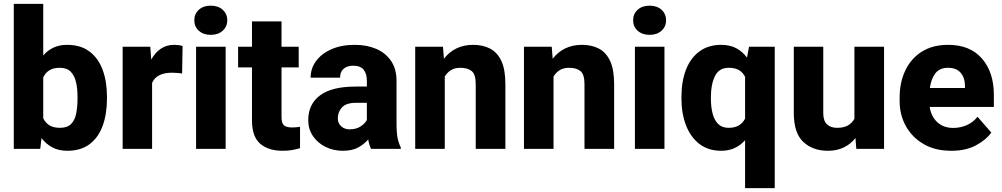

<svg xmlns="http://www.w3.org/2000/svg" viewBox="-20 -770 5183 993"><path d="M533.2 -270V-259.8Q533.2 -180.2 511 -119.4Q488.8 -58.6 443.4 -24.4Q397.9 9.8 328.1 9.8Q283.7 9.8 251 -7.6Q218.3 -24.9 194.8 -55.7L188 0H51.3V-750H203.6V-483.4Q226.1 -509.3 256.6 -523.7Q287.1 -538.1 327.1 -538.1Q397.5 -538.1 443.1 -503.4Q488.8 -468.8 511 -408.4Q533.2 -348.1 533.2 -270ZM380.9 -259.8V-270Q380.9 -310.5 373.3 -344.5Q365.7 -378.4 345.9 -398.9Q326.2 -419.4 289.1 -419.4Q255.9 -419.4 235.4 -406.5Q214.8 -393.6 203.6 -369.6V-158.7Q214.8 -134.8 235.8 -121.8Q256.8 -108.9 290 -108.9Q327.6 -108.9 347.2 -128.2Q366.7 -147.5 373.8 -181.6Q380.9 -215.8 380.9 -259.8Z M924.3 -532.2 921.9 -390.1Q911.6 -391.6 896.2 -392.8Q880.9 -394 869.6 -394Q790 -394 766.6 -341.3V0H614.3V-528.3H757.3L762.2 -461.9Q781.7 -497.6 811.5 -517.8Q841.3 -538.1 879.9 -538.1Q905.3 -538.1 924.3 -532.2Z M984.9 -665Q984.9 -698.2 1008.3 -719.5Q1031.7 -740.7 1069.8 -740.7Q1108.4 -740.7 1131.8 -719.5Q1155.3 -698.2 1155.3 -665Q1155.3 -632.3 1131.8 -611.1Q1108.4 -589.8 1069.8 -589.8Q1031.7 -589.8 1008.3 -611.1Q984.9 -632.3 984.9 -665ZM1147 -528.3V0H994.1V-528.3Z M1524.9 -528.3V-421.4H1436V-165.5Q1436 -132.8 1448.7 -121.8Q1461.4 -110.8 1490.2 -110.8Q1503.9 -110.8 1513.9 -111.8Q1523.9 -112.8 1531.7 -114.3V-3.9Q1512.2 2.4 1490.2 6.1Q1468.3 9.8 1442.4 9.8Q1367.7 9.8 1325.4 -26.9Q1283.2 -63.5 1283.2 -148.4V-421.4H1211.4V-528.3H1283.2V-659.2H1436V-528.3Z M1898.9 0Q1889.6 -19 1884.3 -48.8Q1863.8 -24.4 1832.5 -7.3Q1801.3 9.8 1753.4 9.8Q1704.1 9.8 1663.3 -10.5Q1622.6 -30.8 1598.4 -66.4Q1574.2 -102.1 1574.2 -148.4Q1574.2 -231 1635 -276.6Q1695.8 -322.3 1820.3 -322.3H1877.4V-352.5Q1877.4 -388.2 1860.8 -409.2Q1844.2 -430.2 1806.6 -430.2Q1774.9 -430.2 1756.8 -414.1Q1738.8 -397.9 1738.8 -368.2H1586.4Q1586.4 -415.5 1614.5 -454.1Q1642.6 -492.7 1694.1 -515.4Q1745.6 -538.1 1814.9 -538.1Q1877 -538.1 1925.5 -517.3Q1974.1 -496.6 2002.4 -455.1Q2030.8 -413.6 2030.8 -351.6V-130.4Q2030.8 -83 2036.4 -55.7Q2042 -28.3 2052.7 -8.3V0ZM1788.1 -101.1Q1821.8 -101.1 1844.7 -116Q1867.7 -130.9 1877.4 -149.4V-238.3H1821.8Q1770.5 -238.3 1748.8 -214.6Q1727.1 -190.9 1727.1 -157.7Q1727.1 -133.3 1744.1 -117.2Q1761.2 -101.1 1788.1 -101.1Z M2360.8 -419.4Q2332 -419.4 2312.3 -407.2Q2292.5 -395 2280.3 -374V0H2127.4V-528.3H2271L2275.9 -466.3Q2332 -538.1 2427.2 -538.1Q2477.1 -538.1 2514.4 -518.8Q2551.8 -499.5 2572.8 -455.1Q2593.8 -410.6 2593.8 -335V0H2440.4V-335.4Q2440.4 -385.3 2419.7 -402.3Q2398.9 -419.4 2360.8 -419.4Z M2923.3 -419.4Q2894.5 -419.4 2874.8 -407.2Q2855 -395 2842.8 -374V0H2689.9V-528.3H2833.5L2838.4 -466.3Q2894.5 -538.1 2989.7 -538.1Q3039.6 -538.1 3076.9 -518.8Q3114.3 -499.5 3135.3 -455.1Q3156.2 -410.6 3156.2 -335V0H3002.9V-335.4Q3002.9 -385.3 2982.2 -402.3Q2961.4 -419.4 2923.3 -419.4Z M3254.4 -665Q3254.4 -698.2 3277.8 -719.5Q3301.3 -740.7 3339.4 -740.7Q3377.9 -740.7 3401.4 -719.5Q3424.8 -698.2 3424.8 -665Q3424.8 -632.3 3401.4 -611.1Q3377.9 -589.8 3339.4 -589.8Q3301.3 -589.8 3277.8 -611.1Q3254.4 -632.3 3254.4 -665ZM3416.5 -528.3V0H3263.7V-528.3Z M3504.4 -259.3V-269.5Q3504.4 -350.1 3528.1 -410.4Q3551.8 -470.7 3597.7 -504.4Q3643.6 -538.1 3710.4 -538.1Q3754.4 -538.1 3787.4 -520.8Q3820.3 -503.4 3843.3 -472.2L3854 -528.3H3986.8V203.1H3833.5V-44.9Q3810.5 -19 3780 -4.6Q3749.5 9.8 3709.5 9.8Q3643.1 9.8 3597.4 -25.4Q3551.8 -60.5 3528.1 -121.6Q3504.4 -182.6 3504.4 -259.3ZM3656.7 -269.5V-259.3Q3656.7 -217.8 3665.3 -183.6Q3673.8 -149.4 3693.8 -129.2Q3713.9 -108.9 3748 -108.9Q3780.8 -108.9 3801.5 -121.6Q3822.3 -134.3 3833.5 -156.7V-372.6Q3822.3 -395.5 3801.8 -407.5Q3781.2 -419.4 3749 -419.4Q3698.7 -419.4 3677.7 -376.5Q3656.7 -333.5 3656.7 -269.5Z M4408.7 0 4404.3 -56.2Q4379.9 -24.9 4344.2 -7.6Q4308.6 9.8 4261.7 9.8Q4183.6 9.8 4134.5 -36.1Q4085.4 -82 4085.4 -186.5V-528.3H4237.8V-185.5Q4237.8 -145 4257.1 -127Q4276.4 -108.9 4309.1 -108.9Q4343.8 -108.9 4365.5 -121.3Q4387.2 -133.8 4398.9 -155.8V-528.3H4552.2V0Z M4900.4 9.8Q4816.4 9.8 4756.6 -25.1Q4696.8 -60.1 4664.8 -118.2Q4632.8 -176.3 4632.8 -246.6V-265.1Q4632.8 -343.8 4662.1 -405.5Q4691.4 -467.3 4747.3 -502.7Q4803.2 -538.1 4883.8 -538.1Q4996.6 -538.1 5058.3 -467.5Q5120.1 -397 5120.1 -279.3V-216.8H4788.1Q4795.9 -167.5 4827.6 -137.9Q4859.4 -108.4 4910.2 -108.4Q4946.3 -108.4 4979 -122.3Q5011.7 -136.2 5035.6 -166L5106.9 -84.5Q5082.5 -48.8 5029.8 -19.5Q4977.1 9.8 4900.4 9.8ZM4882.8 -419.4Q4838.9 -419.4 4817.1 -390.1Q4795.4 -360.8 4789.1 -314.9H4970.7V-326.7Q4970.2 -368.2 4948.2 -393.8Q4926.3 -419.4 4882.8 -419.4Z"/></svg>

Font: Vazirmatn FD ExtraBold
Style: Regular
Weight: 800
Designer: Saber Rastikerdar
Foundry: Saber Rastikerdar
Version: Version 33.003